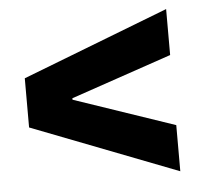

<svg xmlns="http://www.w3.org/2000/svg" viewBox="-43 -661 653 595"><g transform="rotate(-5 284.0 -364.0)"><path d="M494.5 -472.5 181 -365.5V-361L494.5 -254.5V-111L39.5 -287V-440L494.5 -615.5Z"/></g></svg>

Font: Hepta Slab
Style: Bold
Weight: 700
Designer: Michael LaGattuta
Foundry: Michael LaGattuta
Version: Version 1.100